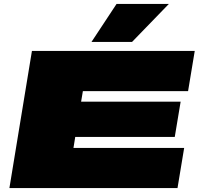

<svg xmlns="http://www.w3.org/2000/svg" viewBox="-20 -960 1014 980"><path d="M28 0 143 -700H974L940 -495H403L394 -441H902L872 -261H364L355 -205H920L886 0ZM447 -746 575 -940H842L654 -746Z"/></svg>

Font: Georama ExtraExtended Black
Style: Italic
Weight: 900
Width: 8
Italic angle: -9°
Designer: Jean-Baptiste Levee
Foundry: Production Type
Version: Version 1.000